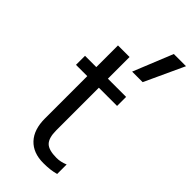

<svg xmlns="http://www.w3.org/2000/svg" viewBox="-251 -834 902 902"><g transform="rotate(45 200.0 -383.0)"><path d="M319 -781H400L309 -584H239ZM105 -139V-420H30V-480H105V-624H182V-480H303V-420H182V-137Q182 -87 202 -66.5Q222 -46 275 -46Q301 -46 330 -58V5Q297 15 248 15Q180 15 142.5 -25Q105 -65 105 -139Z"/></g></svg>

Font: Prompt Light
Style: Regular
Weight: 300
Designer: Katatrad Team
Foundry: CadsonDemak
Version: Version 1.001